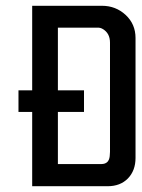

<svg xmlns="http://www.w3.org/2000/svg" viewBox="-20 -644 492 664"><path d="M448.7 -97.7Q448.7 -54.2 422.4 -26.9Q396 0 352.1 0H91.3V-256.8H43.9V-331.5H91.3V-624H332.5Q380.4 -624 414.6 -592.3Q448.7 -560.5 448.7 -512.7ZM360.4 -118.7V-496.6Q360.4 -529.3 335 -543.9Q327.1 -548.8 316.9 -548.3H180.2V-331.5H270.5V-256.8H180.2V-76.7H331.5Q356.4 -77.1 359.4 -103.5Q360.4 -111.3 360.4 -118.7Z"/></svg>

Font: Uroob
Style: Regular
Weight: 400
Designer: Hussain K H
Foundry: Swanthanthra Malayalam Computing(http://smc.org.in)
Version: Version 2.0.0+20200101